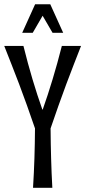

<svg xmlns="http://www.w3.org/2000/svg" viewBox="-20 -888 403 908"><path d="M363.3 -670.9Q346.2 -627.4 328.9 -582.8Q311.5 -538.1 293.5 -490Q275.4 -441.9 257.1 -389.9Q238.8 -337.9 219.2 -280.8Q219.7 -208.5 221.7 -139.4Q223.6 -70.3 227.5 0H136.2Q140.6 -70.3 142.8 -139.4Q145 -208.5 145.5 -280.8Q126 -337.9 107.4 -389.9Q88.9 -441.9 70.6 -490Q52.2 -538.1 34.7 -582.8Q17.1 -627.4 0 -670.9H90.8Q111.8 -586.4 134 -512.2Q156.2 -438 180.2 -370.1H182.1Q206.1 -438 228.5 -512.2Q251 -586.4 272.5 -670.9H363.3ZM228.5 -732.9 181.6 -813.5 134.8 -732.9H85L146 -867.7H217.8L278.8 -732.9Z"/></svg>

Font: Crushed
Style: Regular
Weight: 400
Width: 3
Designer: Astigmatic (AOETI)
Foundry: Astigmatic (AOETI)
Version: Version 001.000